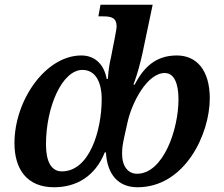

<svg xmlns="http://www.w3.org/2000/svg" viewBox="-20 -780 947 810"><path d="M208 10C301 10 381 -35 422 -137H427C432 -45 478 10 560 10C760 10 865 -214 865 -365C865 -482 811 -546 726 -546C634 -546 585 -493 548 -423H543C561 -471 572 -515 581 -555L624 -760H404L395 -711H413C451 -711 472 -705 472 -667C472 -661 468 -641 465 -624L448 -537C444 -521 438 -492 435 -447H430C421 -500 387 -546 323 -546C173 -546 41 -358 41 -176C41 -66 94 10 208 10ZM241 -57C196 -57 174 -99 174 -171C174 -329 242 -485 328 -485C382 -485 409 -435 409 -362C409 -228 357 -57 241 -57ZM558 -47C521 -47 495 -77 495 -132C495 -154 498 -174 504 -201L518 -264C536 -347 601 -472 675 -472C715 -472 733 -427 733 -361C733 -234 669 -47 558 -47Z"/></svg>

Font: Noto Serif SemiBold
Style: Italic
Weight: 600
Italic angle: -12°
Designer: Monotype Design Team
Foundry: Monotype Imaging Inc.
Version: Version 2.014